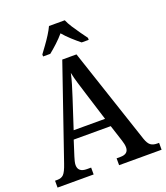

<svg xmlns="http://www.w3.org/2000/svg" viewBox="-165 -1043 997 1155"><g transform="rotate(-20 334.0 -465.5)"><path d="M2 0V-44H17Q43 -44 57.5 -59Q72 -74 88 -121L292 -714H383L588 -99Q599 -67 614.5 -55.5Q630 -44 656 -44H668V0H396V-44H421Q472 -44 472 -87Q472 -97 469.5 -109Q467 -121 463 -133L429 -238H192L161 -141Q157 -129 153.5 -114.5Q150 -100 150 -90Q150 -44 206 -44H233V0ZM211 -291H412L356 -470Q343 -512 331.5 -549.5Q320 -587 313 -621Q306 -588 295.5 -553Q285 -518 272 -478ZM190 -784Q204 -803 223 -829Q242 -855 259 -882Q276 -909 286 -931H387Q396 -909 413.5 -882Q431 -855 449.5 -829Q468 -803 482 -784V-771H437Q413 -790 385 -815.5Q357 -841 336 -866Q315 -841 287.5 -815.5Q260 -790 236 -771H190Z"/></g></svg>

Font: Noto Serif Tamil SemiCondensed Medium
Style: Italic
Weight: 500
Width: 4
Italic angle: -12°
Designer: Indian Type Foundry, Tom Grace, and the Monotype Design Team
Foundry: Monotype Imaging Inc.
Version: Version 2.003; ttfautohint (v1.8.4.7-5d5b)